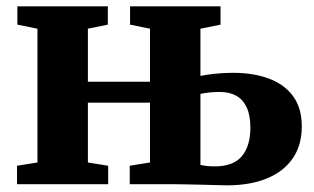

<svg xmlns="http://www.w3.org/2000/svg" viewBox="-20 -568 969 592"><path d="M679.5 3.5Q670.5 3.5 649.2 2.8Q628 2 602.5 1.5Q577 1 554 0.5Q531 0 518 0H380V-57L442.5 -67V-251.5H251V-67L313.5 -57V0H32.5V-57L95.5 -67V-479.5L33.5 -492V-548.5H312.5V-492L251 -479.5V-316H442.5V-479.5L381 -492V-548.5H660V-492L598 -479.5V-334Q614.5 -337.5 641.5 -340.5Q668.5 -343.5 698.5 -343.5Q762 -343.5 809.8 -325.5Q857.5 -307.5 884 -271Q910.5 -234.5 910.5 -178.5Q910.5 -120 882.5 -79.5Q854.5 -39 802.8 -17.8Q751 3.5 679.5 3.5ZM642.5 -55Q699.5 -55 725.8 -86.5Q752 -118 752 -174.5Q752 -212 740.8 -236.5Q729.5 -261 708.5 -272.8Q687.5 -284.5 657 -284.5Q640.5 -284.5 624.8 -282.8Q609 -281 598 -278.5V-59.5Q606 -57.5 618 -56.2Q630 -55 642.5 -55Z"/></svg>

Font: Merriweather 36pt ExtraBold
Style: Regular
Weight: 800
Designer: Eben Sorkin
Foundry: Eben Sorkin
Version: Version 2.100